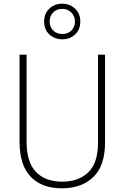

<svg xmlns="http://www.w3.org/2000/svg" viewBox="-20 -1010 674 1040"><path d="M549 -240Q549 -111 485 -50.5Q421 10 316 10Q205 10 145.5 -53.5Q86 -117 86 -241V-714H124V-243Q124 -132 174.5 -79Q225 -26 317 -26Q406 -26 458.5 -77Q511 -128 511 -237V-714H549ZM318 -797Q277 -797 248 -823Q219 -849 219 -894Q219 -937 247.5 -963.5Q276 -990 317 -990Q358 -990 386.5 -963Q415 -936 415 -894Q415 -850 387 -823.5Q359 -797 318 -797ZM318 -826Q348 -826 367 -845Q386 -864 386 -893Q386 -923 366 -942.5Q346 -962 317 -962Q287 -962 268 -942.5Q249 -923 249 -894Q249 -865 267.5 -845.5Q286 -826 318 -826Z"/></svg>

Font: Noto Sans Arabic UI SmCn XLt
Style: Regular
Weight: 200
Width: 4
Designer: Monotype Design Team, Nadine Chahine and Nizar Qandah
Foundry: Monotype Imaging Inc.
Version: Version 2.010; ttfautohint (v1.8.4.7-5d5b)